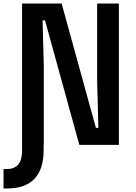

<svg xmlns="http://www.w3.org/2000/svg" viewBox="-49 -820 769 1087"><path d="M76 -800V34C76 102 48 137 -11 137H-29V247H-9C129 247 198 173 198 30V0H199V-442L192 -704H206L400 0H624V-800H501V-358L508 -96H494L300 -800Z"/></svg>

Font: Martian Mono Std Md
Style: Regular
Weight: 500
Monospace: yes
Designer: Roman Shamin
Foundry: Evil Martians
Version: Version 1.000